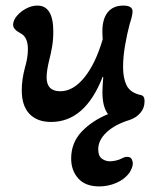

<svg xmlns="http://www.w3.org/2000/svg" viewBox="-20 -424 557 688"><path d="M336 244Q286 244 260.5 215.5Q235 187 235 144Q235 88 272 48.5Q309 9 367 -15Q347 -41 347 -94Q347 -112 350 -148L348 -149Q285 13 163 13Q113 13 85.5 -16Q58 -45 58 -100Q58 -139 69 -180Q74 -197 77 -214Q80 -231 80 -248Q80 -292 53 -305Q27 -319 27 -335Q27 -351 40.5 -367Q54 -383 74 -393.5Q94 -404 114 -404Q171 -404 171 -311Q171 -281 166.5 -255.5Q162 -230 156 -207Q152 -191 149.5 -175Q147 -159 147 -147Q147 -97 196 -97Q242 -97 282 -146Q322 -195 348 -283L347 -302Q345 -352 364.5 -378Q384 -404 422 -404Q455 -404 455 -383Q455 -376 452.5 -365Q450 -354 445 -339Q435 -302 428 -260.5Q421 -219 421 -184Q421 -145 433 -119.5Q445 -94 478 -85Q487 -84 492.5 -79.5Q498 -75 498 -61Q498 -37 483 -19.5Q468 -2 444 6Q392 22 362 50Q332 78 332 111Q332 135 345 144.5Q358 154 374 154Q382 154 394.5 151.5Q407 149 420 142Q427 138 435 138Q448 138 452 146.5Q456 155 456 161Q456 175 444 195Q426 219 396.5 231.5Q367 244 336 244Z"/></svg>

Font: Akaya Kanadaka
Style: Regular
Weight: 400
Designer: Vaishnavi Murthy Yerkadithaya, Juan Luis Blanco Aristondo
Version: Version 1.002; ttfautohint (v1.8.3)